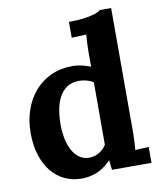

<svg xmlns="http://www.w3.org/2000/svg" viewBox="-86 -824 767 909"><g transform="rotate(-10 298.0 -369.5)"><path d="M510.3 -754.9V-160.6Q510.3 -153.3 510 -143.1Q509.8 -132.8 509.3 -121.1Q508.8 -109.4 508.1 -96.9Q507.3 -84.5 506.3 -73.2L571.3 -76.2V0H381.3L376 -46.4H375Q341.8 -11.7 306.4 2.2Q271 16.1 233.9 16.1Q189 16.1 151.9 -1.7Q114.7 -19.5 88.1 -52.5Q61.5 -85.4 46.9 -132.3Q32.2 -179.2 32.2 -237.3Q32.2 -297.9 50 -348.9Q67.9 -399.9 100.3 -437Q132.8 -474.1 178.5 -495.1Q224.1 -516.1 279.8 -516.1Q307.6 -516.1 328.9 -510.5Q350.1 -504.9 368.7 -498V-564.5Q368.7 -571.8 368.9 -582Q369.1 -592.3 369.6 -604Q370.1 -615.7 370.8 -628.2Q371.6 -640.6 372.6 -651.9L302.2 -648.9V-725.1Q336.9 -725.1 363.5 -728Q390.1 -731 408.9 -735.4Q427.7 -739.7 439.2 -744.9Q450.7 -750 456.1 -754.9ZM286.1 -75.2Q311.5 -75.2 333.5 -88.4Q355.5 -101.6 368.7 -122.6V-423.3Q357.9 -430.7 338.9 -436.3Q319.8 -441.9 297.9 -441.9Q263.2 -440.9 240.2 -424.6Q217.3 -408.2 203.6 -381.6Q189.9 -355 184.3 -321.3Q178.7 -287.6 178.7 -252.4Q178.7 -220.2 184.6 -188.5Q190.4 -156.7 203.4 -131.6Q216.3 -106.4 236.8 -90.8Q257.3 -75.2 286.1 -75.2Z"/></g></svg>

Font: Parastoo FD
Style: Bold-FD
Weight: 700
Foundry: Saber Rastikerdar (saber.rastikerdar@gmail.com)
Version: Version 2.0.1